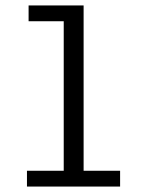

<svg xmlns="http://www.w3.org/2000/svg" viewBox="-20 -685 540 705"><path d="M79 0H421V-58H287V-665H85V-607H214V-58H79Z"/></svg>

Font: Inconsolata Thin
Style: Regular
Weight: 100
Monospace: yes
Designer: Raph Levien, Cyreal, Brenton Simpson
Foundry: Raph Levien, Cyreal, Google
Version: Version 3.100